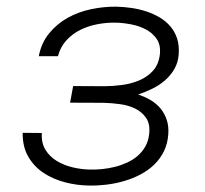

<svg xmlns="http://www.w3.org/2000/svg" viewBox="-20 -558 627 587"><path d="M298.8 -294.4Q324.2 -294.4 352.5 -298.1Q380.9 -301.8 405.8 -312.3Q430.7 -322.8 448 -342Q465.3 -361.3 468.8 -392.1Q471.7 -420.4 459.2 -438.7Q446.8 -457 426 -468Q405.3 -479 380.4 -483.6Q355.5 -488.3 333.5 -488.8Q306.6 -489.3 278.6 -484.1Q250.5 -479 225.8 -466.8Q201.2 -454.6 182.9 -434.6Q164.6 -414.6 157.2 -386.2H98.6Q106.4 -427.2 130.4 -456.3Q154.3 -485.4 187.3 -503.7Q220.2 -522 259 -530Q297.9 -538.1 335.9 -537.6Q358.4 -537.1 381.8 -533.7Q405.3 -530.3 427 -523.2Q448.7 -516.1 467.8 -504.9Q486.8 -493.7 500.7 -477.5Q514.6 -461.4 521.5 -440.2Q528.3 -418.9 526.4 -392.1Q524.4 -366.2 512.9 -346.7Q501.5 -327.1 484.4 -312.3Q467.3 -297.4 445.8 -286.9Q424.3 -276.4 402.3 -269Q423.3 -262.2 440.9 -251.7Q458.5 -241.2 470.9 -226.1Q483.4 -210.9 489.7 -191.7Q496.1 -172.4 494.6 -148.9Q492.7 -119.1 481.2 -95.7Q469.7 -72.3 451.2 -54.4Q432.6 -36.6 408.7 -24.2Q384.8 -11.7 358.4 -4.2Q332 3.4 304.9 6.6Q277.8 9.8 252.4 9.3Q214.8 8.8 178.5 -0.7Q142.1 -10.3 113 -29.5Q84 -48.8 66.4 -79.1Q48.8 -109.4 49.3 -151.9L107.9 -151.4Q106 -121.1 118.9 -100.1Q131.8 -79.1 153.6 -65.9Q175.3 -52.7 202.1 -46.4Q229 -40 254.4 -39.6Q272 -39.1 292 -41Q312 -43 331.3 -47.9Q350.6 -52.7 368.7 -61Q386.7 -69.3 400.9 -81.5Q415 -93.8 424.3 -110.1Q433.6 -126.5 436 -147.9Q439.5 -178.7 426.8 -197.3Q414.1 -215.8 393.1 -226.1Q372.1 -236.3 345.9 -239.7Q319.8 -243.2 296.4 -243.7L194.3 -244.1L203.6 -294.9Z"/></svg>

Font: Roboto Mono Light
Style: Italic
Weight: 300
Designer: Google
Version: Version 2.000985; 2015; ttfautohint (v1.3)